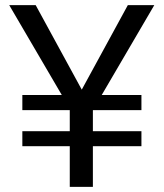

<svg xmlns="http://www.w3.org/2000/svg" viewBox="-20 -731 640 751"><path d="M299.8 -380.4 480 -710.9H583.5L377.9 -359.4H533.2V-300.3H343.8L343.3 -299.3V-217.8H533.2V-159.2H343.3V0H252.9V-159.2H67.4V-217.8H252.9V-300.3H67.4V-359.4H221.7L16.1 -710.9H119.6Z"/></svg>

Font: Roboto Mono
Style: Regular
Weight: 400
Designer: Google
Version: Version 2.000985; 2015; ttfautohint (v1.3)